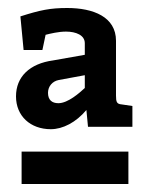

<svg xmlns="http://www.w3.org/2000/svg" viewBox="-20 -750 371 480"><path d="M34 -290H301V-371H34ZM270 -648C270 -708 213 -730 148 -730C106 -730 81 -725 31 -709L39 -625H86L94 -663C106 -666 126 -671 145 -671C170 -671 192 -662 192 -642V-613L113 -599C54 -591 20 -558 20 -509C20 -460 56 -427 107 -427C137 -427 170 -444 196 -475L200 -433H311V-485L284 -489C272 -490 270 -495 270 -511ZM192 -562V-530C179 -518 150 -492 126 -492C110 -492 100 -500 100 -518C100 -534 111 -547 127 -550Z"/></svg>

Font: Enriqueta
Style: Bold
Weight: 700
Designer: Viviana Monsalve, Gustavo Ibarra
Foundry: Viviana Monsalve, Gustavo Ibarra
Version: Version 1.002